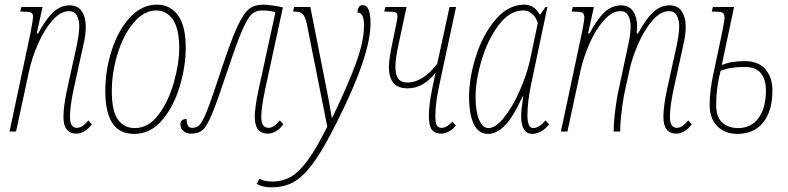

<svg xmlns="http://www.w3.org/2000/svg" viewBox="-20 -566 3388 826"><path d="M253 -63Q253 -108 269 -183L304 -342Q321 -415 321 -453Q321 -479 311 -498.5Q301 -518 277 -518Q240 -518 204.5 -477Q169 -436 143 -376Q117 -316 105 -260L49 0H21L112 -428Q122 -481 122 -495Q122 -508 114 -512Q106 -516 77 -516H67L72 -536H163L138 -422H144Q179 -487 210.5 -515Q242 -543 279 -543Q315 -543 332 -517Q349 -491 349 -453Q349 -418 341 -383Q333 -348 332 -342L297 -183Q281 -108 281 -63Q281 -16 311 -16Q334 -16 360 -48L375 -31Q361 -12 343.5 -1.5Q326 9 309 9Q253 9 253 -63Z M433 -174Q433 -265 461 -351Q489 -437 539.5 -491.5Q590 -546 656 -546Q712 -546 745.5 -500.5Q779 -455 779 -361Q779 -280 753 -193.5Q727 -107 677 -48.5Q627 10 558 10Q493 10 463 -37Q433 -84 433 -174ZM751 -360Q751 -442 724 -481.5Q697 -521 652 -521Q599 -521 555 -468.5Q511 -416 486 -335.5Q461 -255 461 -174Q461 -88 487.5 -51.5Q514 -15 560 -15Q619 -15 662 -72.5Q705 -130 728 -211.5Q751 -293 751 -360Z M1076 -63Q1076 -103 1093 -183L1165 -514Q1137 -521 1108 -521Q1081 -521 1063.5 -505.5Q1046 -490 1023 -438Q1000 -386 961 -269Q916 -134 894 -80Q872 -26 853.5 -8.5Q835 9 803 9Q783 9 769.5 -2Q756 -13 756 -31Q756 -54 783 -54Q783 -33 789 -24.5Q795 -16 807 -16Q828 -16 841 -31.5Q854 -47 873.5 -97Q893 -147 935 -275Q975 -396 1001.5 -452.5Q1028 -509 1051.5 -527.5Q1075 -546 1110 -546Q1128 -546 1153 -542.5Q1178 -539 1197 -534L1121 -183Q1104 -103 1104 -63Q1104 -16 1135 -16Q1158 -16 1184 -48L1199 -31Q1185 -12 1167.5 -1.5Q1150 9 1133 9Q1076 9 1076 -63Z M1084 225 1096 203Q1117 215 1151 215Q1196 215 1231.5 194.5Q1267 174 1304 123.5Q1341 73 1388 -21L1300 -463Q1294 -493 1283 -504.5Q1272 -516 1249 -516H1241L1245 -536H1315L1379 -213Q1395 -136 1407 -61H1410Q1473 -191 1509.5 -289Q1546 -387 1546 -454Q1546 -484 1539.5 -498Q1533 -512 1518 -512Q1518 -526 1523.5 -535Q1529 -544 1540 -544Q1557 -544 1565.5 -525Q1574 -506 1574 -465Q1574 -328 1430 -42Q1373 73 1329 133.5Q1285 194 1243.5 217Q1202 240 1147 240Q1111 240 1084 225Z M1825 -69Q1825 -115 1841 -193L1854 -254Q1833 -225 1802 -205.5Q1771 -186 1734 -186Q1691 -186 1672 -210Q1653 -234 1653 -279Q1653 -312 1670 -391Q1690 -484 1690 -495Q1690 -509 1682.5 -512.5Q1675 -516 1647 -516H1633L1638 -536H1729L1698 -391Q1681 -315 1681 -279Q1681 -245 1693 -228Q1705 -211 1734 -211Q1766 -211 1799 -232Q1832 -253 1861 -292L1914 -536H1942L1868 -191Q1853 -119 1853 -69Q1853 -36 1859.5 -26Q1866 -16 1881 -16Q1891 -16 1903.5 -23.5Q1916 -31 1926 -43L1941 -26Q1928 -9 1910.5 0Q1893 9 1879 9Q1852 9 1838.5 -7Q1825 -23 1825 -69Z M1998 -149Q1998 -232 2028 -325.5Q2058 -419 2112.5 -482.5Q2167 -546 2236 -546Q2278 -546 2303 -502L2327 -536H2335L2265 -204Q2249 -128 2249 -69Q2249 -15 2274 -15Q2298 -15 2327 -48L2342 -31Q2327 -11 2307 -0.5Q2287 10 2270 10Q2222 10 2222 -68Q2222 -90 2231 -151H2228Q2189 -64 2153 -27Q2117 10 2080 10Q2038 10 2018 -32.5Q1998 -75 1998 -149ZM2260 -307 2294 -468Q2285 -493 2268.5 -507Q2252 -521 2231 -521Q2173 -521 2126 -459Q2079 -397 2052.5 -309Q2026 -221 2026 -149Q2026 -87 2041 -51Q2056 -15 2082 -15Q2112 -15 2148.5 -60.5Q2185 -106 2215.5 -175Q2246 -244 2260 -307Z M2834 -63Q2834 -108 2850 -183L2885 -342Q2902 -415 2902 -453Q2902 -479 2892 -498.5Q2882 -518 2858 -518Q2821 -518 2786 -477Q2751 -436 2725 -376Q2699 -316 2687 -260L2664 -154Q2648 -58 2648 0H2620Q2620 -58 2636 -154L2676 -342Q2678 -350 2685.5 -386.5Q2693 -423 2693 -453Q2693 -479 2683 -498.5Q2673 -518 2649 -518Q2612 -518 2576.5 -477Q2541 -436 2515 -376Q2489 -316 2477 -260L2421 0H2393L2484 -428Q2494 -481 2494 -488Q2494 -506 2486 -511Q2478 -516 2449 -516H2439L2444 -536H2535L2510 -422H2516Q2551 -487 2582.5 -515Q2614 -543 2651 -543Q2687 -543 2704 -517Q2721 -491 2721 -453Q2721 -442 2719 -422H2725Q2760 -487 2791.5 -515Q2823 -543 2860 -543Q2896 -543 2913 -517Q2930 -491 2930 -453Q2930 -418 2922 -383Q2914 -348 2913 -342L2878 -183Q2862 -108 2862 -63Q2862 -16 2892 -16Q2915 -16 2941 -48L2956 -31Q2942 -12 2924.5 -1.5Q2907 9 2890 9Q2834 9 2834 -63Z M3033 -115Q3033 -177 3050 -253L3087 -428Q3097 -481 3097 -488Q3097 -506 3089 -511Q3081 -516 3052 -516H3042L3047 -536H3138L3085 -286Q3123 -303 3184 -303Q3243 -303 3273 -268Q3303 -233 3303 -177Q3303 -89 3263.5 -39.5Q3224 10 3153 10Q3099 10 3066 -23Q3033 -56 3033 -115ZM3275 -176Q3275 -278 3184 -278Q3120 -278 3080 -261Q3061 -189 3061 -115Q3061 -63 3087 -39Q3113 -15 3155 -15Q3212 -15 3243.5 -58.5Q3275 -102 3275 -176Z"/></svg>

Font: Noto Serif CondThin
Style: Italic
Weight: 250
Width: 3
Italic angle: -12°
Designer: Monotype Design Team
Foundry: Monotype Imaging Inc.
Version: Version 1.001